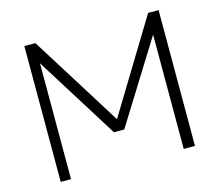

<svg xmlns="http://www.w3.org/2000/svg" viewBox="-100 -828 1092 956"><g transform="rotate(-15 446.0 -350.0)"><path d="M100 0V-700H157L462 -212H441L738 -700H792V0H734V-614L747 -610L473 -170H420L145 -610L153 -614V0Z"/></g></svg>

Font: Geologica-Sharp
Style: Regular
Weight: 100
Designer: Sindre Bremnes, Frode Helland
Foundry: Monokrom Skriftforlag AS
Version: Version 1.010;gftools[0.9.28]